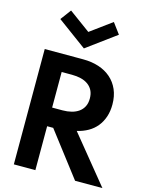

<svg xmlns="http://www.w3.org/2000/svg" viewBox="-146 -1116 934 1206"><g transform="rotate(15 320.5 -513.0)"><path d="M65 0V-750H315Q370.5 -750 416.4 -735Q462.3 -720 495.7 -690.9Q529.1 -661.8 547.5 -619.5Q565.9 -577.3 565.9 -522.7Q565.9 -478.6 553.6 -442.5Q541.4 -406.4 518.9 -378.6Q496.4 -350.9 464.1 -332.5Q431.8 -314.1 392.3 -305L640.9 0H463.2L244.5 -285.5H205V0ZM205 -406.8H272.3Q303.6 -406.8 330.5 -413.6Q357.3 -420.5 377 -434.5Q396.8 -448.6 408 -470.5Q419.1 -492.3 419.1 -522.7Q419.1 -553.2 408 -575Q396.8 -596.8 377 -610.9Q357.3 -625 330.5 -631.6Q303.6 -638.2 272.3 -638.2H205ZM301.4 -817.3 110.9 -957.3 162.3 -1026.4 301.4 -924.5 440.5 -1026.4 491.8 -957.3Z"/></g></svg>

Font: Spartan
Style: Bold
Weight: 700
Designer: Matt Bailey, Mirko Velimirovic
Foundry: Matt Bailey
Version: Version 1.005